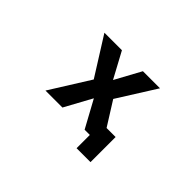

<svg xmlns="http://www.w3.org/2000/svg" viewBox="-110 -792 1219 1219"><g transform="rotate(45 500.0 -182.0)"><path d="M503.9 -330.1 598.6 -503.9H752L589.8 -246.1L690.4 -85.9H771.5V139.6H646.5V20.5H599.6L500 -162.1L400.4 20.5H248L415 -246.1L252.9 -503.9H410.2Z"/></g></svg>

Font: Gen Shin Gothic Monospace Bold
Style: Bold
Weight: 700
Designer: [Source Han Sans]
Ryoko NISHIZUKA  (kana & ideographs); Paul D. Hunt (Latin, Greek & Cyrillic); Wenlong ZHANG  (bopomofo
Version: Version 1.002.20150607